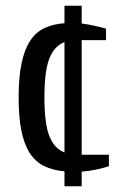

<svg xmlns="http://www.w3.org/2000/svg" viewBox="-20 -590 415 670"><path d="M265 -450V-50H360V-10Q342 -4 316.5 1.5Q291 7 265 9V60H205V8Q163 4 133 -11Q103 -26 83.5 -56.5Q64 -87 54.5 -134.5Q45 -182 45 -250Q45 -320 55 -368Q65 -416 84.5 -446.5Q104 -477 134 -491.5Q164 -506 205 -509V-570H265V-508Q288 -505 310.5 -500Q333 -495 350 -490V-450ZM135 -250Q135 -159 152 -115.5Q169 -72 205 -58V-443Q170 -430 152.5 -386.5Q135 -343 135 -250Z"/></svg>

Font: Cuprum
Style: Regular
Weight: 400
Designer: Jovanny Lemonad
Foundry: Jovanny Lemonad
Version: Version 1.002